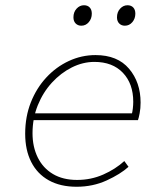

<svg xmlns="http://www.w3.org/2000/svg" viewBox="-20 -700 640 732"><path d="M272 12Q210 12 166 -12.5Q122 -37 99 -82.5Q76 -128 76 -190Q76 -255 97.5 -309.5Q119 -364 156.5 -404.5Q194 -445 242.5 -467.5Q291 -490 344 -490Q428 -490 472 -438Q516 -386 516 -309Q516 -287 512.5 -268.5Q509 -250 506 -242H100L106 -268H508L482 -262Q485 -274 486.5 -287Q488 -300 488 -312Q488 -381 448.5 -422.5Q409 -464 340 -464Q296 -464 254 -443Q212 -422 178 -385Q144 -348 124 -298.5Q104 -249 104 -192Q104 -140 124 -99.5Q144 -59 182 -36.5Q220 -14 274 -14Q327 -14 373.5 -34.5Q420 -55 454 -86L470 -64Q439 -36 386.5 -12Q334 12 272 12ZM290 -602Q277 -602 268.5 -610.5Q260 -619 260 -634Q260 -654 272 -667Q284 -680 300 -680Q314 -680 322 -671.5Q330 -663 330 -648Q330 -629 318.5 -615.5Q307 -602 290 -602ZM456 -602Q443 -602 434.5 -610.5Q426 -619 426 -634Q426 -654 438 -667Q450 -680 466 -680Q480 -680 488 -671.5Q496 -663 496 -648Q496 -629 484.5 -615.5Q473 -602 456 -602Z"/></svg>

Font: SourceCodeVF
Style: Italic
Weight: 200
Italic angle: -11°
Monospace: yes
Designer: Paul D. Hunt, Teo Tuominen
Foundry: Adobe
Version: Version 1.026;hotconv 1.1.0;makeotfexe 2.6.0